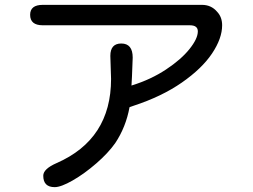

<svg xmlns="http://www.w3.org/2000/svg" viewBox="-20 -720 1040 790"><path d="M794 -591Q794 -616 761 -616H156Q104 -616 104 -659Q104 -700 156 -700H811Q849 -700 873 -672Q894 -650 894 -616Q894 -562 852.5 -500Q811 -438 728.5 -380.5Q646 -323 530 -285L513 -279Q498 -197 454 -131Q425 -90 376 -47.5Q327 -5 279 22.5Q231 50 205 50Q158 50 158 3Q158 -25 213 -49Q437 -147 437 -395L434 -490Q434 -541 479 -541Q526 -541 526 -483L523 -405L521 -368L524 -369Q601 -393 663 -434Q725 -475 759.5 -518Q794 -561 794 -591Z"/></svg>

Font: 寒蝉全圆体
Style: Regular
Weight: 400
Designer: Warren2060
      Designed by Motoya company      

      [Varela Round]
      Joe Prince(Latin component); Avraham Cornf
Foundry: ChillType
Version: Version 3.200